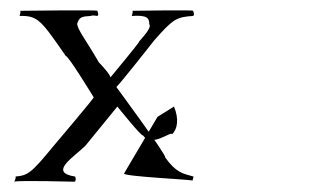

<svg xmlns="http://www.w3.org/2000/svg" viewBox="-20 -347 622 373"><path d="M8 6C12 3 125 6 125 6C129 3 126 -4 126 -4C73 -12 124 -42 146 -64L208 -140C208 -140 256 -80 258 -84C274 -59 314 -94 314 -86C325 -96 328 -116 318 -140C308 -134 296 -126 286 -120L221 -10C218 -4 358 2 354 4L356 -4C334 -10 322 -12 301 -41C305 -44 206 -178 206 -178C210 -180 280 -269 280 -269C316 -310 323 -314 355 -316C359 -318 355 -326 355 -326C359 -328 236 -326 236 -326C240 -328 236 -316 236 -316C266 -318 270 -312 270 -300C274 -295 266 -284 250 -266C254 -268 194 -196 194 -196C198 -199 172 -226 172 -226C146 -271 130 -290 130 -301C134 -314 139 -315 156 -316C160 -318 169 -316 169 -316C173 -318 169 -326 169 -326C173 -328 18 -326 18 -326C22 -328 18 -316 18 -316C54 -317 60 -307 108 -238C112 -240 162 -158 162 -158C166 -160 82 -61 82 -61C40 -10 34 -6 9 -4C13 -6 8 6 8 6Z"/></svg>

Font: Zinc
Style: Regular
Weight: 400
Version: Version 1